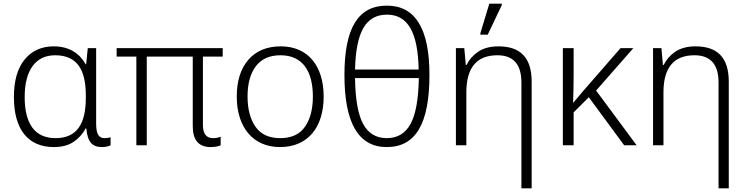

<svg xmlns="http://www.w3.org/2000/svg" viewBox="-20 -796 4096 1052"><path d="M274.9 9.8C319.3 9.8 356 0 384.3 -19.5C412.6 -39.1 434.1 -63 448.2 -91.8H453.1C459.5 -17.6 485.8 9.8 539.1 9.8C558.1 9.8 576.7 5.4 585.9 0V-43.9C575.2 -40.5 564.5 -39.1 553.2 -39.1C523.4 -39.1 506.8 -58.1 506.8 -119.1V-532.2H460.9L452.1 -443.8H449.2C418 -501 361.3 -542 274.9 -542C207.5 -542 154.3 -518.1 115.2 -470.2C75.7 -421.9 56.2 -353.5 56.2 -264.2C56.2 -84 136.2 9.8 274.9 9.8ZM284.2 -39.1C172.4 -39.1 115.2 -115.7 115.2 -264.2C115.2 -410.6 174.3 -493.2 282.2 -493.2C399.4 -493.2 450.2 -418 450.2 -273.9V-259.8C450.2 -117.2 401.4 -39.1 284.2 -39.1Z M1133.8 9.8C1159.2 9.8 1178.7 5.4 1189 0V-46.9C1179.7 -43 1166 -39.1 1147 -39.1C1110.4 -39.1 1091.8 -63.5 1091.8 -111.8V-485.8H1200.2V-532.2H619.1V-485.8H727.1V0H784.2V-485.8H1036.1V-105C1036.1 -28.3 1068.8 9.8 1133.8 9.8Z M1753.4 -267.1C1753.4 -431.2 1670.4 -542 1518.1 -542C1442.9 -542 1383.8 -517.6 1341.3 -469.2C1298.8 -420.4 1277.3 -353 1277.3 -267.1C1277.3 -98.6 1366.2 9.8 1514.2 9.8C1668.5 9.8 1753.4 -100.1 1753.4 -267.1ZM1336.4 -267.1C1336.4 -337.9 1351.6 -393.1 1381.8 -433.1C1412.1 -473.1 1457 -493.2 1517.1 -493.2C1643.1 -493.2 1694.3 -398.9 1694.3 -267.1C1694.3 -199.2 1680.2 -144 1651.4 -102.1C1622.6 -60.1 1577.1 -39.1 1515.1 -39.1C1454.1 -39.1 1408.7 -60.1 1379.9 -101.6C1351.1 -143.1 1336.4 -198.2 1336.4 -267.1Z M2099.1 9.8C2259.3 9.8 2333 -120.6 2333 -386.2C2333 -638.7 2255.4 -765.1 2100.1 -765.1C1941.4 -765.1 1867.2 -641.1 1867.2 -384.8C1867.2 -121.6 1944.3 9.8 2099.1 9.8ZM1925.3 -415C1927.7 -519.5 1943.4 -595.7 1971.7 -644C2000 -691.9 2043 -715.8 2100.1 -715.8C2214.8 -715.8 2270 -618.7 2273.9 -415ZM2099.1 -39.1C2040.5 -39.1 1997.1 -65.4 1969.2 -117.7C1941.4 -169.9 1926.8 -253.4 1925.3 -368.2H2274.9C2272.9 -252.4 2257.8 -168.9 2229.5 -117.2C2201.2 -64.9 2157.7 -39.1 2099.1 -39.1Z M2652.3 -606 2729.5 -768.1V-775.9H2661.1L2612.3 -615.2V-606ZM2893.1 235.8V-348.1C2893.1 -481.4 2830.1 -542 2710.9 -542C2666.5 -542 2629.4 -532.2 2600.6 -513.2C2571.8 -493.7 2550.3 -469.2 2536.1 -439.9H2532.2L2523.9 -532.2H2478V0H2535.2V-290C2535.2 -425.3 2591.8 -493.2 2705.1 -493.2C2793 -493.2 2836.9 -443.4 2836.9 -344.2V235.8Z M3379.9 -532.2 3168.9 -290C3151.9 -270 3137.7 -253.4 3120.1 -231.9C3121.6 -277.3 3123 -332.5 3123 -391.1V-532.2H3064V0H3123V-180.2L3206.1 -263.2L3399.9 0H3468.3L3246.1 -299.8L3450.2 -532.2Z M3973.1 235.8V-348.1C3973.1 -481.4 3910.2 -542 3791 -542C3746.6 -542 3709.5 -532.2 3680.7 -513.2C3651.9 -493.7 3630.4 -469.2 3616.2 -439.9H3612.3L3604 -532.2H3558.1V0H3615.2V-290C3615.2 -425.3 3671.9 -493.2 3785.2 -493.2C3873 -493.2 3917 -443.4 3917 -344.2V235.8Z"/></svg>

Font: Noto Reveo Sans
Style: Regular
Weight: 300
Designer: Monotype Design Team
Foundry: Monotype Imaging Inc.
Version: Version 2.007